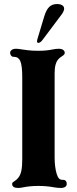

<svg xmlns="http://www.w3.org/2000/svg" viewBox="-20 -919 380 949"><path d="M40 -10Q40 -15 43.5 -18Q47 -21 55.5 -26.5Q64 -32 70 -40Q81 -53 85.5 -75Q90 -97 90 -130V-538Q90 -596 80 -618Q71 -638 50 -638H48Q40 -638 35 -644Q30 -650 30 -658Q30 -666 37.5 -672Q45 -678 60 -678Q69 -678 93 -674Q99 -673 119.5 -670.5Q140 -668 169 -668Q209 -668 237 -674Q257 -678 270 -678Q284 -678 292 -672.5Q300 -667 300 -658Q300 -653 296.5 -649Q293 -645 285 -640Q277 -635 270 -628Q250 -608 250 -558V-140Q250 -95 260 -60Q265 -44 271.5 -37Q278 -30 290 -30H292Q301 -30 305.5 -24.5Q310 -19 310 -10Q310 -1 302.5 4.5Q295 10 280 10Q272 10 263 9Q254 8 248 7Q211 0 169 0Q129 0 94 7Q81 10 70 10Q40 10 40 -10ZM163 -716 165 -726 199 -839Q209 -871 223.5 -885Q238 -899 262 -899Q278 -899 287.5 -893Q297 -887 297 -876Q297 -865 285 -848L192 -724Q180 -707 169 -707Q163 -707 163 -716Z"/></svg>

Font: Raigarh
Style: Bold
Weight: 700
Designer: jaikishan Patel
Foundry: MagicType
Version: Version 1.000